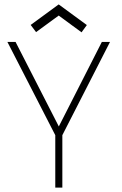

<svg xmlns="http://www.w3.org/2000/svg" viewBox="-20 -850 553 870"><path d="M230.5 -237.5 13.5 -660H50.5L246.5 -277L441.5 -660H478.5L262.5 -237.5V0H230.5ZM143.5 -704.5 119 -737 246 -830 373.5 -736.5 349.5 -703.5 246 -779.5Z"/></svg>

Font: League Spartan Thin
Style: Regular
Weight: 100
Foundry: The League of Moveable Type
Version: Version 2.002